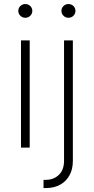

<svg xmlns="http://www.w3.org/2000/svg" viewBox="-20 -745 473 969"><path d="M85.9 0V-541H129.9V0ZM107.4 -655.3Q93.3 -655.3 82.8 -665.5Q72.3 -675.8 72.3 -689.9Q72.3 -704.6 82.8 -714.6Q93.3 -724.6 107.4 -724.6Q122.6 -724.6 132.8 -714.6Q143.1 -704.6 143.1 -689.9Q143.1 -675.8 132.8 -665.5Q122.6 -655.3 107.4 -655.3ZM303.2 -541H347.7V67.4Q347.7 109.9 330.3 140.6Q313 171.4 282.5 187.7Q252 204.1 212.4 204.1H199.7V162.6H211.4Q251 162.6 277.1 137.5Q303.2 112.3 303.2 66.9ZM325.2 -655.3Q311 -655.3 300.5 -665.5Q290 -675.8 290 -689.9Q290 -704.6 300.5 -714.6Q311 -724.6 325.2 -724.6Q340.3 -724.6 350.6 -714.6Q360.8 -704.6 360.8 -689.9Q360.8 -675.8 350.6 -665.5Q340.3 -655.3 325.2 -655.3Z"/></svg>

Font: Inter 17pt ExtraLight
Style: Regular
Weight: 250
Version: Version 4.001;git-66647c0bb